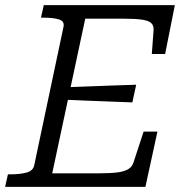

<svg xmlns="http://www.w3.org/2000/svg" viewBox="-39 -730 714 750"><path d="M576 -216 529 0H-19L-8 -49H3Q39 -49 65 -56Q91 -63 95 -86L209 -625Q214 -647 191.5 -654Q169 -661 132 -661H121L132 -710H644L606 -519H554L561 -613Q562 -631 551 -640.5Q540 -650 514 -653.5Q488 -657 445 -657H294L165 -53H349Q392 -53 419.5 -56.5Q447 -60 462.5 -69.5Q478 -79 483 -97L522 -216ZM215 -389Q262 -391 308 -392.5Q354 -394 400.5 -396Q447 -398 493 -399L478 -330Q433 -332 387 -333.5Q341 -335 295.5 -337Q250 -339 204 -341Z"/></svg>

Font: Roboto Serif Light
Style: Italic
Weight: 300
Italic angle: -10°
Version: Version 1.007